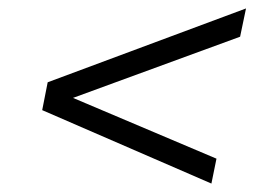

<svg xmlns="http://www.w3.org/2000/svg" viewBox="-20 -578 615 455"><path d="M549 -491 153 -346 493 -202 481 -143 80 -317 93 -383 563 -558Z"/></svg>

Font: Idrija
Style: Italic
Weight: 400
Italic angle: -11.3°
Designer: Julieta Ulanovsky
Foundry: Julieta Ulanovsky
Version: Version 7.200